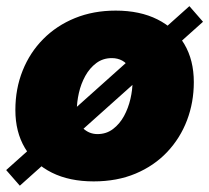

<svg xmlns="http://www.w3.org/2000/svg" viewBox="-28 -567 667 612"><path d="M270.5 11.2Q193.4 11.2 137.5 -16.6Q81.5 -44.4 51.3 -95.5Q21 -146.5 21 -216.3Q21 -284.2 44.2 -342Q67.4 -399.9 109.9 -442.6Q152.3 -485.4 210.9 -509.3Q269.5 -533.2 340.8 -533.2Q418 -533.2 473.9 -505.1Q529.8 -477.1 559.8 -426Q589.8 -375 589.8 -305.2Q589.8 -240.7 568.1 -183.6Q546.4 -126.5 504.9 -82.5Q463.4 -38.6 404.3 -13.7Q345.2 11.2 270.5 11.2ZM282.7 -139.6Q311 -139.6 332.3 -155.8Q353.5 -171.9 367.2 -197Q380.9 -222.2 387.7 -251.5Q394.5 -280.8 394.5 -308.1Q394.5 -333 385.5 -349.4Q376.5 -365.7 361.6 -373.8Q346.7 -381.8 328.6 -381.8Q300.3 -381.8 279.1 -366Q257.8 -350.1 243.9 -325Q230 -299.8 223.4 -270.5Q216.8 -241.2 216.8 -214.4Q216.8 -176.8 236.6 -158.2Q256.3 -139.6 282.7 -139.6ZM35.2 24.9 -8.3 -24.9 575.7 -547.4 619.1 -497.6Z"/></svg>

Font: Inter 28pt Black
Style: Italic
Weight: 900
Italic angle: -9.3988°
Designer: Rasmus Andersson
Foundry: rsms
Version: Version 4.001;git-66647c0bb